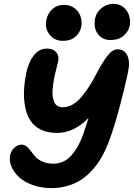

<svg xmlns="http://www.w3.org/2000/svg" viewBox="-20 -990 695 997"><path d="M553.2 -782.2Q511.2 -782.2 487.8 -814.2Q464.4 -846.2 474.1 -895Q480.5 -927.2 508.1 -948.7Q535.6 -970.2 568.8 -970.2Q600.1 -970.2 621.6 -952.1Q643.1 -934.1 650.6 -908.7Q658.2 -883.3 653.8 -856.9Q647 -826.2 621.6 -804.2Q596.2 -782.2 553.2 -782.2ZM306.2 -777.8Q263.2 -777.8 237.5 -810.3Q211.9 -842.8 220.2 -884.8Q227.5 -920.9 252 -942.9Q276.4 -964.8 311 -964.8Q345.2 -964.8 368.2 -946.8Q391.1 -928.7 398.9 -902.8Q406.7 -877 401.9 -850.1Q395 -819.8 371.1 -798.8Q347.2 -777.8 306.2 -777.8ZM247.1 -13.2Q195.3 -13.2 151.6 -28.6Q107.9 -43.9 80.8 -68.4Q53.7 -92.8 40.5 -122.6Q27.3 -152.3 32.2 -181.2Q36.1 -204.1 52.7 -221.4Q69.3 -238.8 94.2 -238.8Q107.9 -238.8 119.4 -228.5Q130.9 -218.3 141.4 -203.9Q151.9 -189.5 165 -175Q178.2 -160.6 201.9 -150.4Q225.6 -140.1 256.8 -140.1Q285.6 -140.1 310.1 -151.9Q334.5 -163.6 353 -185.5Q371.6 -207.5 385.3 -232.4Q398.9 -257.3 411.1 -290Q434.1 -357.4 439.9 -377.9Q365.2 -299.8 275.9 -299.8Q228 -299.8 193.4 -316.4Q158.7 -333 139.4 -361.6Q120.1 -390.1 111.6 -430.2Q103 -470.2 104.5 -514.6Q106 -559.1 116.2 -609.9Q127 -665 154.8 -701.4Q182.6 -737.8 224.1 -737.8Q255.4 -737.8 271.7 -718.8Q288.1 -699.7 282.2 -671.9Q280.3 -661.1 272.9 -633.8Q265.6 -606.4 262.2 -589.8Q258.8 -571.3 256.6 -556.2Q254.4 -541 252.9 -521.5Q251.5 -502 253.9 -487.5Q256.3 -473.1 261.7 -460Q267.1 -446.8 278.8 -439.9Q290.5 -433.1 307.1 -433.1Q334 -433.1 359.6 -448.7Q385.3 -464.4 408 -492.7Q430.7 -521 446.8 -547.1Q462.9 -573.2 481 -607.9Q512.2 -667.5 538.3 -700.7Q564.5 -733.9 589.8 -733.9Q626.5 -733.9 641.4 -701.9Q656.2 -669.9 645 -616.2Q629.4 -540.5 600.3 -431.2Q571.3 -321.8 543 -249Q528.3 -210.9 510.3 -178.2Q492.2 -145.5 465.8 -114.3Q439.5 -83 408.4 -61.3Q377.4 -39.6 335.9 -26.4Q294.4 -13.2 247.1 -13.2Z"/></svg>

Font: Shantell Sans Bouncy
Style: Bold Italic
Weight: 700
Italic angle: -11.31°
Designer: Stephen Nixon, Anya Danilova, Shantell Martin
Foundry: Arrow Type
Version: Version 1.006;[9816181b4]